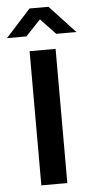

<svg xmlns="http://www.w3.org/2000/svg" viewBox="-84 -863 440 898"><g transform="rotate(-5 136.0 -414.5)"><path d="M195 -630V0H73V-630ZM90 -829H179L299 -700H204L134 -774L64 -700H-27Z"/></g></svg>

Font: Mukta Malar SemiBold
Style: Regular
Weight: 600
Designer: Aadarsh Rajan, Girish Dalvi, Yashodeep Gholap
Foundry: Ek Type
Version: Version 2.538;PS 1.000;hotconv 16.6.51;makeotf.lib2.5.65220;